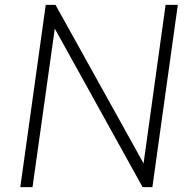

<svg xmlns="http://www.w3.org/2000/svg" viewBox="-20 -765 779 785"><path d="M63 0H113L204 -648L563 0H603L707 -745H657L567 -97L207 -745H167Z"/></svg>

Font: Mluvka ExtraLight
Style: Italic
Weight: 200
Italic angle: -8°
Designer: Modified by Jiří Krblich, Original typeface by Gumpita Rahayu
Foundry: Gumpita Rahayu & Jiří Krblich
Version: Version 2.000;Glyphs 3.1.1 (3134)